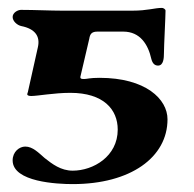

<svg xmlns="http://www.w3.org/2000/svg" viewBox="-20 -450 491 486"><path d="M164 16C311 16 404 -52 404 -148C404 -199 349 -253 232 -253C207 -253 200 -250 193 -250C185 -250 182 -251 184 -258L206 -352C208 -365 213 -370 227 -370H292C335 -370 355 -337 363 -301C366 -289 372 -284 380 -284C394 -284 395 -303 395 -316C395 -333 399 -408 399 -423C399 -427 393 -430 390 -430C371 -430 354 -423 315 -423H138C107 -423 68 -425 33 -425C25 -425 12 -418 12 -407C12 -396 24 -386 34 -384C69 -377 82 -358 76 -331L51 -219C51 -217 49 -214 49 -211C49 -209 52 -207 59 -207C75 -207 117 -215 158 -215C242 -215 278 -173 278 -122C278 -54 216 -18 164 -18C134 -18 112 -35 93 -50C78 -63 63 -79 44 -79C29 -79 12 -66 12 -44C12 11 126 16 164 16Z"/></svg>

Font: EB Garamond
Style: Bold
Weight: 700
Designer: Georg Duffner and Octavio Pardo
Foundry: Georg Duffner
Version: Version 1.000;PS 001.000;hotconv 1.0.88;makeotf.lib2.5.64775